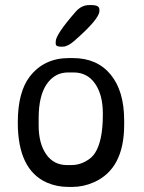

<svg xmlns="http://www.w3.org/2000/svg" viewBox="-20 -737 573 764"><path d="M247.1 -80.1H263.7Q293 -80.1 318.8 -93.8Q344.7 -107.4 357.9 -127.9Q389.2 -176.3 389.2 -280.3V-286.1Q389.2 -359.4 358.4 -404.1Q327.6 -448.7 272.9 -448.7H251Q197.8 -448.7 165.8 -402.1Q133.8 -355.5 133.8 -266.1V-237.8Q133.8 -166.5 163.6 -123.3Q193.4 -80.1 247.1 -80.1ZM229.5 -551.3H221.7Q201.7 -551.3 201.7 -563V-571.8Q201.7 -599.6 281.2 -690.4Q304.2 -716.8 335 -716.8H344.2Q375.5 -716.8 375.5 -699.2V-692.9Q375.5 -661.6 274.9 -573.7Q249 -551.3 229.5 -551.3ZM474.1 -257.8V-240.7Q474.1 -64.9 353.5 -11.7Q311.5 6.8 268.1 6.8H252Q205.6 6.8 166 -10.7Q50.8 -62 50.8 -249.5Q50.8 -370.6 98.6 -432.6Q155.8 -505.9 253.9 -505.9H270Q366.2 -505.9 420.2 -440.4Q474.1 -375 474.1 -257.8Z"/></svg>

Font: Averia Sans Libre Light
Style: Regular
Weight: 300
Version: Version 1.002